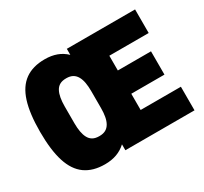

<svg xmlns="http://www.w3.org/2000/svg" viewBox="-144 -908 1201 1128"><g transform="rotate(-30 456.5 -344.0)"><path d="M271 12Q190 12 137.5 -25.5Q85 -63 60 -141.5Q35 -220 35 -344Q35 -468 60 -546.5Q85 -625 137.5 -662.5Q190 -700 271 -700Q316 -700 351.5 -687Q387 -674 415 -647V-688H878V-528H611V-428H836V-270H611V-160H884V0H415V-40Q387 -14 351.5 -1Q316 12 271 12ZM325 -148Q351 -148 368 -157.5Q385 -167 395.5 -185.5Q406 -204 410.5 -229.5Q415 -255 415 -286V-402Q415 -433 410.5 -458.5Q406 -484 395.5 -502.5Q385 -521 368 -530.5Q351 -540 325 -540Q298 -540 281 -530.5Q264 -521 254 -502.5Q244 -484 239.5 -458.5Q235 -433 235 -402V-286Q235 -255 239.5 -229.5Q244 -204 254 -185.5Q264 -167 281 -157.5Q298 -148 325 -148Z"/></g></svg>

Font: Archivo Condensed Black
Style: Regular
Weight: 900
Width: 3
Designer: Hector Gatti
Foundry: Omnibus-Type
Version: Version 2.001